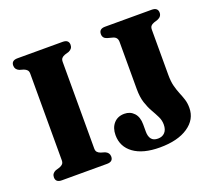

<svg xmlns="http://www.w3.org/2000/svg" viewBox="-120 -861 1156 1035"><g transform="rotate(-20 458.0 -343.0)"><path d="M295.5 -101.5Q295.5 -88 301.8 -80.8Q308 -73.5 320.5 -69L344 -62Q367 -52 367 -29.5Q367 0 332 0H73Q38 0 38 -29.5Q38 -52 60.5 -62L84 -69Q96.5 -73.5 103 -80.8Q109.5 -88 109.5 -101.5V-598.5Q109.5 -612 103 -619.2Q96.5 -626.5 84.5 -631L60.5 -638Q38 -648 38 -670.5Q38 -700 73 -700H332Q367 -700 367 -670.5Q367 -648 344 -638L320.5 -631Q308 -626.5 301.8 -619.2Q295.5 -612 295.5 -598.5ZM852.5 -132.5Q852.5 -66 793 -25.8Q733.5 14.5 631 14.5Q535 14.5 481.5 -24.2Q428 -63 428 -129.5Q428 -171 450.5 -196.5Q473 -222 511.5 -222Q545 -222 566.5 -198.8Q588 -175.5 588 -133.5V-91Q588 -64.5 599.8 -49.2Q611.5 -34 637.5 -34Q662.5 -34 677.2 -49.8Q692 -65.5 692 -95Q692 -119.5 681.2 -141.2Q670.5 -163 656.2 -187.8Q642 -212.5 631.2 -245.2Q620.5 -278 620.5 -324.5V-595Q620.5 -622 594.5 -629L564.5 -637Q540 -644.5 540 -668.5Q540 -698.5 575 -698.5H842Q877.5 -698.5 877.5 -669Q877.5 -646.5 853 -636.5L831 -629.5Q818.5 -625 812.5 -617.8Q806.5 -610.5 806.5 -596.5V-338Q806.5 -299.5 813.5 -272.8Q820.5 -246 829.5 -224.5Q838.5 -203 845.5 -181.5Q852.5 -160 852.5 -132.5Z"/></g></svg>

Font: Fraunces 72pt S050
Style: Bold
Weight: 700
Version: Version 1.000; ttfautohint (v1.8.3)